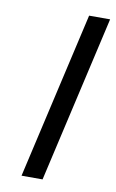

<svg xmlns="http://www.w3.org/2000/svg" viewBox="-77 -696 447 738"><g transform="rotate(10 146.0 -326.5)"><path d="M143.1 -1H61L210 -651.9H292Z"/></g></svg>

Font: Linux Libertine G
Style: Semibold Italic
Weight: 600
Italic angle: -11.5°
Designer: Philipp H. Poll
Foundry: Philipp H. Poll
Version: Version 5.1.1